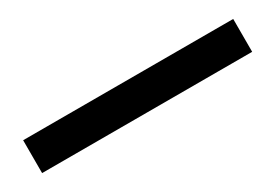

<svg xmlns="http://www.w3.org/2000/svg" viewBox="-9 -164 588 409"><g transform="rotate(-30 284.5 40.5)"><path d="M25.9 80.8V0H542.6V80.8Z"/></g></svg>

Font: Rokkitt SemiBold
Style: Regular
Weight: 600
Designer: Vernon Adams
Foundry: Vernon Adams
Version: Version 3.103